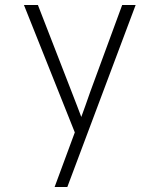

<svg xmlns="http://www.w3.org/2000/svg" viewBox="-20 -570 640 770"><path d="M199 180H250L524 -550H470L342 -202C328 -163 314 -121 306 -101C299 -121 282 -163 268 -200L132 -550H76L280 -39Z"/></svg>

Font: JetBrains Mono Thin
Style: Regular
Weight: 100
Monospace: yes
Designer: Philipp Nurullin, Konstantin Bulenkov
Foundry: JetBrains
Version: Version 2.305